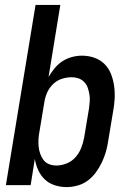

<svg xmlns="http://www.w3.org/2000/svg" viewBox="-20 -755 540 783"><path d="M252 8Q227 8 203.5 0.5Q180 -7 163 -23Q146 -39 136 -61Q126 -83 122 -107L105 0H4L125 -735H226L178 -441Q189 -460 203 -477Q217 -494 235 -505.5Q253 -517 273.5 -522.5Q294 -528 314 -528Q341 -528 365 -519.5Q389 -511 406.5 -493.5Q424 -476 433 -452.5Q442 -429 445.5 -403.5Q449 -378 447.5 -351.5Q446 -325 441 -299L421 -179Q418 -157 411.5 -135Q405 -113 395 -92Q385 -71 371 -52Q357 -33 338.5 -19Q320 -5 297 1.5Q274 8 252 8ZM210 -80Q231 -80 252 -88.5Q273 -97 288 -114Q303 -131 311 -151.5Q319 -172 323 -193L343 -313Q345 -328 346 -342.5Q347 -357 344.5 -371Q342 -385 337.5 -398Q333 -411 323 -421Q313 -431 300 -435.5Q287 -440 272 -440Q252 -440 232 -433.5Q212 -427 196.5 -412Q181 -397 172.5 -378Q164 -359 161 -339L141 -219Q138 -204 137 -188Q136 -172 137.5 -157Q139 -142 144 -128Q149 -114 157.5 -102.5Q166 -91 180 -85.5Q194 -80 210 -80Z"/></svg>

Font: Iosevka Term Curly Semibold
Style: Italic
Weight: 600
Italic angle: -9°
Designer: Belleve Invis
Foundry: Belleve Invis
Version: Version 32.3.0